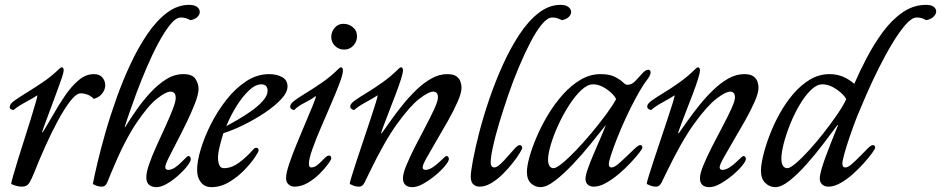

<svg xmlns="http://www.w3.org/2000/svg" viewBox="-20 -755 3872 790"><path d="M366 -450Q390 -450 401.5 -436Q413 -422 413 -404Q413 -387 401 -371Q389 -355 366 -348Q355 -360 340.5 -365.5Q326 -371 312 -371Q294 -371 269.5 -339.5Q245 -308 218 -258Q191 -208 165.5 -151Q140 -94 120 -43Q110 -18 100.5 -2.5Q91 13 71 13Q58 13 46 9.5Q34 6 26 2Q26 -4 34 -31.5Q42 -59 54 -98.5Q66 -138 80 -181Q94 -224 106 -263.5Q118 -303 126 -330Q134 -357 134 -363Q114 -350 84 -334Q54 -318 35 -302Q30 -303 25 -305.5Q20 -308 20 -315Q20 -327 39.5 -341Q59 -355 90 -374Q121 -393 156.5 -417Q192 -441 224 -472Q230 -478 234 -478Q242 -478 242 -465Q242 -458 235 -436.5Q228 -415 216.5 -384.5Q205 -354 193 -321Q181 -288 170 -259Q159 -230 153 -211H156Q176 -243 199 -283.5Q222 -324 248 -362Q274 -400 303.5 -425Q333 -450 366 -450Z M724 -683Q704 -683 680.5 -654Q657 -625 632 -578.5Q607 -532 583.5 -477Q560 -422 541 -371Q530 -340 516 -301Q502 -262 493 -232H495Q514 -263 540 -300.5Q566 -338 597 -372Q628 -406 662.5 -428Q697 -450 734 -450Q772 -450 784.5 -430Q797 -410 797 -390Q797 -368 783 -331.5Q769 -295 749 -253.5Q729 -212 708.5 -173Q688 -134 674 -105.5Q660 -77 660 -68Q660 -61 664 -58.5Q668 -56 672 -56Q686 -56 700.5 -66Q715 -76 728 -89.5Q741 -103 750 -111Q754 -113 755 -113Q760 -113 762.5 -109Q765 -105 765 -100Q765 -91 750.5 -72Q736 -53 713.5 -33Q691 -13 667 1Q643 15 624 15Q605 15 593.5 5.5Q582 -4 582 -26Q582 -46 594 -80.5Q606 -115 624.5 -155.5Q643 -196 661 -235.5Q679 -275 691 -306Q703 -337 703 -352Q703 -378 681 -378Q663 -378 626 -349Q589 -320 540 -247Q491 -174 437 -43Q429 -23 421.5 -5Q414 13 400 13Q387 13 378 9.5Q369 6 362 2Q368 -30 381 -85Q394 -140 413.5 -208.5Q433 -277 459 -350Q485 -423 517 -491.5Q549 -560 586.5 -615Q624 -670 667 -702.5Q710 -735 758 -735Q780 -735 791 -726.5Q802 -718 802 -706Q802 -695 792.5 -685.5Q783 -676 764 -672Q754 -677 745 -680Q736 -683 724 -683Z M1021 -139Q1028 -147 1034 -147Q1044 -147 1044 -136Q1044 -130 1028 -106.5Q1012 -83 985 -55Q958 -27 923 -6Q888 15 850 15Q822 15 806.5 -5Q791 -25 791 -56Q791 -91 806 -141Q821 -191 848 -244.5Q875 -298 912 -345Q949 -392 993.5 -421Q1038 -450 1087 -450Q1118 -450 1140.5 -438Q1163 -426 1163 -399Q1163 -375 1137 -347Q1111 -319 1070 -291.5Q1029 -264 983.5 -241.5Q938 -219 899 -207Q891 -181 884 -153Q877 -125 877 -106Q877 -88 882.5 -75.5Q888 -63 901 -63Q933 -63 964 -86Q995 -109 1021 -139ZM1055 -408Q1031 -408 1004.5 -383Q978 -358 953.5 -319Q929 -280 911 -236Q930 -246 958.5 -262.5Q987 -279 1015 -299Q1043 -319 1062 -340.5Q1081 -362 1081 -381Q1081 -408 1055 -408Z M1391 -465Q1391 -449 1377 -412Q1363 -375 1342 -326.5Q1321 -278 1300 -229Q1279 -180 1265 -140.5Q1251 -101 1251 -81Q1251 -66 1261 -66Q1275 -66 1289 -78.5Q1303 -91 1314.5 -103Q1326 -115 1333 -115Q1343 -115 1343 -103Q1343 -98 1330 -80Q1317 -62 1295.5 -40.5Q1274 -19 1247 -3Q1220 13 1191 13Q1178 13 1167.5 4Q1157 -5 1157 -22Q1157 -42 1169.5 -79.5Q1182 -117 1200.5 -162Q1219 -207 1237 -249.5Q1255 -292 1267.5 -322.5Q1280 -353 1280 -360Q1261 -346 1234 -332.5Q1207 -319 1190 -302Q1184 -303 1179 -306.5Q1174 -310 1174 -317Q1174 -328 1193 -342Q1212 -356 1242.5 -374.5Q1273 -393 1307.5 -417Q1342 -441 1373 -472Q1379 -478 1383 -478Q1391 -478 1391 -465ZM1396 -551Q1374 -551 1358.5 -566Q1343 -581 1343 -603Q1343 -624 1357 -640.5Q1371 -657 1393 -657Q1415 -657 1432 -643Q1449 -629 1449 -606Q1449 -584 1434 -567.5Q1419 -551 1396 -551Z M1638 -465Q1638 -455 1629.5 -428Q1621 -401 1608 -367Q1595 -333 1582 -299.5Q1569 -266 1559.5 -240.5Q1550 -215 1548 -207H1551Q1566 -228 1587.5 -258.5Q1609 -289 1635.5 -322Q1662 -355 1692.5 -384.5Q1723 -414 1755 -432Q1787 -450 1820 -450Q1846 -450 1858.5 -440.5Q1871 -431 1875 -418Q1879 -405 1879 -394Q1879 -373 1863 -336.5Q1847 -300 1823 -257.5Q1799 -215 1775 -174.5Q1751 -134 1735 -105Q1719 -76 1719 -67Q1719 -61 1722.5 -58.5Q1726 -56 1730 -56Q1744 -56 1759.5 -66Q1775 -76 1789 -89.5Q1803 -103 1812 -111Q1816 -113 1817 -113Q1822 -113 1824.5 -109Q1827 -105 1827 -101Q1827 -92 1811.5 -73Q1796 -54 1772 -34Q1748 -14 1722.5 0.5Q1697 15 1677 15Q1638 15 1638 -22Q1638 -41 1652.5 -76Q1667 -111 1688.5 -153Q1710 -195 1731.5 -235.5Q1753 -276 1767.5 -308Q1782 -340 1782 -354Q1782 -378 1762 -378Q1744 -378 1706 -349Q1668 -320 1615 -247Q1562 -174 1499 -43Q1489 -23 1480.5 -5Q1472 13 1458 13Q1445 13 1436 9.5Q1427 6 1419 2Q1419 -4 1427.5 -31.5Q1436 -59 1449 -98.5Q1462 -138 1476.5 -181Q1491 -224 1504 -263.5Q1517 -303 1525.5 -330Q1534 -357 1534 -363Q1514 -350 1484.5 -334Q1455 -318 1437 -302Q1432 -303 1426.5 -306.5Q1421 -310 1421 -317Q1421 -328 1440 -341.5Q1459 -355 1489.5 -373.5Q1520 -392 1554.5 -416.5Q1589 -441 1620 -472Q1626 -478 1630 -478Q1638 -478 1638 -465Z M2252 -683Q2233 -683 2210 -655.5Q2187 -628 2163 -582Q2139 -536 2115 -479Q2091 -422 2070.5 -362Q2050 -302 2033.5 -247Q2017 -192 2008 -150Q1999 -108 1999 -87Q1999 -74 2004 -70Q2009 -66 2013 -66Q2024 -66 2039 -80Q2054 -94 2069.5 -112Q2085 -130 2098 -144Q2111 -158 2118 -158Q2124 -158 2126 -154.5Q2128 -151 2129 -147Q2129 -143 2118.5 -125.5Q2108 -108 2090 -85Q2072 -62 2049.5 -39.5Q2027 -17 2002 -2Q1977 13 1954 13Q1938 13 1927.5 3.5Q1917 -6 1917 -28Q1917 -48 1926 -96Q1935 -144 1951.5 -208.5Q1968 -273 1992.5 -345Q2017 -417 2048 -486Q2079 -555 2116 -611.5Q2153 -668 2196 -701.5Q2239 -735 2286 -735Q2308 -735 2319 -726Q2330 -717 2330 -706Q2330 -695 2320.5 -685.5Q2311 -676 2292 -672Q2282 -677 2273 -680Q2264 -683 2252 -683Z M2647 -468Q2657 -468 2657 -457Q2657 -445 2640.5 -424Q2624 -403 2595 -350Q2574 -311 2554 -267.5Q2534 -224 2518.5 -184.5Q2503 -145 2494 -117Q2485 -89 2485 -80Q2485 -66 2496 -66Q2507 -66 2523.5 -80Q2540 -94 2558.5 -112Q2577 -130 2592 -144Q2607 -158 2614 -158Q2620 -158 2621.5 -154.5Q2623 -151 2623 -147Q2623 -143 2609.5 -125.5Q2596 -108 2574.5 -85Q2553 -62 2526.5 -39.5Q2500 -17 2473 -2Q2446 13 2423 13Q2408 13 2398.5 4.5Q2389 -4 2389 -19Q2389 -33 2398.5 -60Q2408 -87 2422 -120Q2436 -153 2450 -185Q2464 -217 2473 -241Q2446 -207 2410.5 -163Q2375 -119 2336.5 -78.5Q2298 -38 2263.5 -11.5Q2229 15 2204 15Q2182 15 2165 -0.5Q2148 -16 2148 -48Q2148 -71 2158.5 -109Q2169 -147 2188.5 -192.5Q2208 -238 2235 -283Q2262 -328 2296 -366Q2330 -404 2369 -427Q2408 -450 2451 -450Q2488 -450 2509.5 -439Q2531 -428 2542.5 -417Q2554 -406 2561 -406Q2579 -406 2594 -421.5Q2609 -437 2622.5 -452.5Q2636 -468 2647 -468ZM2420 -408Q2397 -408 2371.5 -384Q2346 -360 2321.5 -322Q2297 -284 2277.5 -241.5Q2258 -199 2246.5 -160.5Q2235 -122 2235 -97Q2235 -83 2240.5 -73Q2246 -63 2258 -63Q2269 -63 2294.5 -84Q2320 -105 2351.5 -138Q2383 -171 2415.5 -210Q2448 -249 2474.5 -285Q2501 -321 2515 -347Q2510 -359 2495 -373Q2480 -387 2460.5 -397.5Q2441 -408 2420 -408Z M2860 -465Q2860 -455 2851.5 -428Q2843 -401 2830 -367Q2817 -333 2804 -299.5Q2791 -266 2781.5 -240.5Q2772 -215 2770 -207H2773Q2788 -228 2809.5 -258.5Q2831 -289 2857.5 -322Q2884 -355 2914.5 -384.5Q2945 -414 2977 -432Q3009 -450 3042 -450Q3068 -450 3080.5 -440.5Q3093 -431 3097 -418Q3101 -405 3101 -394Q3101 -373 3085 -336.5Q3069 -300 3045 -257.5Q3021 -215 2997 -174.5Q2973 -134 2957 -105Q2941 -76 2941 -67Q2941 -61 2944.5 -58.5Q2948 -56 2952 -56Q2966 -56 2981.5 -66Q2997 -76 3011 -89.5Q3025 -103 3034 -111Q3038 -113 3039 -113Q3044 -113 3046.5 -109Q3049 -105 3049 -101Q3049 -92 3033.5 -73Q3018 -54 2994 -34Q2970 -14 2944.5 0.5Q2919 15 2899 15Q2860 15 2860 -22Q2860 -41 2874.5 -76Q2889 -111 2910.5 -153Q2932 -195 2953.5 -235.5Q2975 -276 2989.5 -308Q3004 -340 3004 -354Q3004 -378 2984 -378Q2966 -378 2928 -349Q2890 -320 2837 -247Q2784 -174 2721 -43Q2711 -23 2702.5 -5Q2694 13 2680 13Q2667 13 2658 9.5Q2649 6 2641 2Q2641 -4 2649.5 -31.5Q2658 -59 2671 -98.5Q2684 -138 2698.5 -181Q2713 -224 2726 -263.5Q2739 -303 2747.5 -330Q2756 -357 2756 -363Q2736 -350 2706.5 -334Q2677 -318 2659 -302Q2654 -303 2648.5 -306.5Q2643 -310 2643 -317Q2643 -328 2662 -341.5Q2681 -355 2711.5 -373.5Q2742 -392 2776.5 -416.5Q2811 -441 2842 -472Q2848 -478 2852 -478Q2860 -478 2860 -465Z M3752 -683Q3732 -683 3706.5 -654Q3681 -625 3652.5 -578Q3624 -531 3596.5 -476Q3569 -421 3546 -368.5Q3523 -316 3507 -277Q3490 -233 3476 -192Q3462 -151 3454 -121.5Q3446 -92 3446 -82Q3446 -66 3458 -66Q3469 -66 3485 -80Q3501 -94 3518.5 -112Q3536 -130 3550 -144Q3564 -158 3571 -158Q3577 -158 3579 -154.5Q3581 -151 3581 -147Q3581 -143 3568.5 -125.5Q3556 -108 3535.5 -85Q3515 -62 3490 -39.5Q3465 -17 3438.5 -2Q3412 13 3389 13Q3373 13 3363 4Q3353 -5 3353 -21Q3353 -34 3360.5 -60Q3368 -86 3379.5 -116.5Q3391 -147 3402 -175Q3413 -203 3420.5 -221Q3428 -239 3428 -239L3426 -241Q3401 -207 3367.5 -163Q3334 -119 3298 -78.5Q3262 -38 3228.5 -11.5Q3195 15 3170 15Q3147 15 3129 -2Q3111 -19 3111 -53Q3111 -76 3120 -114Q3129 -152 3146 -197Q3163 -242 3187.5 -286.5Q3212 -331 3243.5 -368Q3275 -405 3312.5 -427.5Q3350 -450 3393 -450Q3425 -450 3450.5 -438.5Q3476 -427 3495 -410Q3516 -459 3545.5 -515.5Q3575 -572 3611.5 -622Q3648 -672 3693 -703.5Q3738 -735 3790 -735Q3812 -735 3822 -727Q3832 -719 3832 -708Q3832 -697 3821.5 -686.5Q3811 -676 3791 -672Q3782 -677 3773 -680Q3764 -683 3752 -683ZM3364 -408Q3341 -408 3317 -385Q3293 -362 3271 -325Q3249 -288 3232 -246Q3215 -204 3205 -165.5Q3195 -127 3195 -101Q3195 -85 3201 -74Q3207 -63 3220 -63Q3231 -63 3255.5 -84Q3280 -105 3310 -138Q3340 -171 3370.5 -210Q3401 -249 3425.5 -285Q3450 -321 3462 -347Q3456 -359 3440.5 -373Q3425 -387 3405 -397.5Q3385 -408 3364 -408Z"/></svg>

Font: Sedan
Style: Italic
Weight: 400
Italic angle: -13.8°
Designer: Sebastian Salazar
Foundry: Sebastian Salazar
Version: Version 1.100; ttfautohint (v1.8.4.7-5d5b)